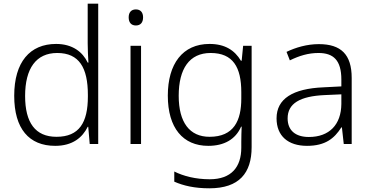

<svg xmlns="http://www.w3.org/2000/svg" viewBox="-20 -780 2007 1040"><path d="M279 10C374 10 427 -36 455 -93H458L466 0H512V-760H455V-545C455 -514 457 -472 459 -441H455C428 -498 373 -542 284 -542C142 -542 57 -444 57 -261C57 -83 137 10 279 10ZM286 -39C171 -39 116 -116 116 -260C116 -410 176 -493 290 -493C409 -493 456 -413 456 -266V-257C456 -116 409 -39 286 -39Z M716 -729C691 -729 677 -713 677 -686C677 -658 691 -642 716 -642C741 -642 755 -658 755 -686C755 -713 741 -729 716 -729ZM744 -532H687V0H744Z M1115 -542C969 -542 889 -434 889 -262C889 -87 971 10 1108 10C1194 10 1256 -25 1286 -94H1289C1288 -69 1287 -39 1287 -11V20C1287 125 1233 191 1116 191C1040 191 974 174 924 149V204C974 226 1034 240 1114 240C1276 240 1343 157 1343 17V-532H1297L1289 -451H1285C1251 -508 1198 -542 1115 -542ZM1121 -493C1242 -493 1287 -416 1287 -281V-246C1287 -127 1247 -39 1115 -39C1007 -39 948 -117 948 -261C948 -408 1006 -493 1121 -493Z M1707 -541C1643 -541 1582 -523 1532 -499L1550 -453C1601 -478 1650 -493 1705 -493C1786 -493 1829 -454 1829 -349V-312L1732 -307C1566 -300 1478 -245 1478 -139C1478 -43 1541 10 1643 10C1742 10 1791 -30 1829 -90H1832L1842 0H1885V-358C1885 -485 1827 -541 1707 -541ZM1739 -265 1829 -269V-217C1828 -105 1764 -38 1653 -38C1581 -38 1538 -73 1538 -139C1538 -219 1604 -259 1739 -265Z"/></svg>

Font: Noto Sans Meetei Mayek Light
Style: Regular
Weight: 300
Designer: Monotype Design Team and Neelakash Kshetrimayum
Foundry: Monotype Imaging Inc.
Version: Version 2.002